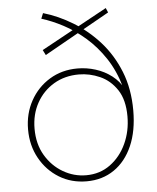

<svg xmlns="http://www.w3.org/2000/svg" viewBox="-54 -807 705 861"><g transform="rotate(-5 298.5 -376.5)"><path d="M301.8 7.8Q232.9 7.8 178.2 -25.6Q123.5 -59.1 91.6 -116.7Q59.6 -174.3 59.6 -246.1Q59.6 -317.4 91.3 -375Q123 -432.6 178.2 -466.3Q233.4 -500 303.7 -500Q345.2 -500 385 -487.5Q424.8 -475.1 457.3 -450.2Q489.7 -425.3 508.8 -388.7L491.2 -407.2H505.9L500 -399.4Q479 -473.6 441.4 -530.3Q403.8 -586.9 356.7 -627.9Q309.6 -668.9 259 -695.6Q208.5 -722.2 162.1 -736.3L171.9 -760.7Q239.3 -741.2 304.2 -701.7Q369.1 -662.1 421.9 -603.3Q474.6 -544.4 505.9 -466.3Q537.1 -388.2 537.1 -291Q537.1 -198.7 507.8 -131.8Q478.5 -64.9 425.5 -28.6Q372.6 7.8 301.8 7.8ZM301.8 -19.5Q363.8 -19.5 410.4 -53.7Q457 -87.9 482.9 -144Q508.8 -200.2 508.8 -266.6Q508.8 -340.8 478.8 -386.2Q448.7 -431.6 402.6 -452.1Q356.4 -472.7 307.6 -472.7Q244.1 -472.7 194.8 -443.4Q145.5 -414.1 117.2 -363Q88.9 -312 88.9 -247.1Q88.9 -178.2 119.1 -127.2Q149.4 -76.2 198 -47.9Q246.6 -19.5 301.8 -19.5ZM168 -572.3 156.2 -595.7 454.1 -758.8 462.9 -738.3Z"/></g></svg>

Font: Reddit Sans ExtraLight
Style: Regular
Weight: 250
Designer: Stephen Hutchings
Foundry: Reddit
Version: Version 1.014